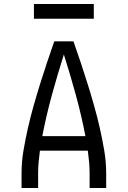

<svg xmlns="http://www.w3.org/2000/svg" viewBox="-20 -942 640 962"><path d="M88 0V-74Q88 -131 97.5 -187Q107 -243 119.5 -298.5Q132 -354 147.5 -409Q163 -464 180 -518.5Q197 -573 215 -627Q233 -681 252 -735H348Q367 -681 385 -627Q403 -573 420 -518.5Q437 -464 452.5 -409Q468 -354 480.5 -298.5Q493 -243 502.5 -187Q512 -131 512 -74V0H429V-74Q429 -102 426.5 -130Q424 -158 420 -187H180Q176 -158 173.5 -130Q171 -102 171 -74V0ZM408 -260Q388 -364 360 -466Q332 -568 300 -669Q268 -568 240 -466Q212 -364 192 -260ZM150 -848V-922H450V-848Z"/></svg>

Font: Bmono
Style: Regular
Weight: 400
Monospace: yes
Designer: Belleve Invis
Foundry: Belleve Invis
Version: Version 11.2.2; ttfautohint (v1.8.2)